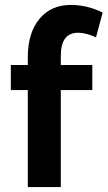

<svg xmlns="http://www.w3.org/2000/svg" viewBox="-20 -760 437 780"><path d="M227 -394H355V-496H227V-533Q227 -627 297 -627Q314 -627 334.5 -621.5Q355 -616 370 -608L397 -709Q334 -740 268 -740Q187 -740 140 -683Q93 -626 93 -528V-496H24V-394H93V0H227Z"/></svg>

Font: RT Raleway Bold
Style: Regular
Weight: 400
Designer: Matt McInerney, Pablo Impallari, Rodrigo Fuenzalida — Edited by Milan Moffatt in April 2016
Foundry: Matt McInerney, Pablo Impallari, Rodrigo Fuenzalida — Edited by Milan Moffatt in April 2016
Version: Version 3.001